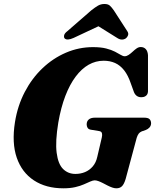

<svg xmlns="http://www.w3.org/2000/svg" viewBox="-20 -956 798 988"><path d="M458.5 -713.5Q499 -713.5 526.2 -706.5Q553.5 -699.5 571.8 -690Q590 -680.5 601.5 -673.5Q613 -666.5 621.5 -666.5Q631.5 -666.5 642 -673.5Q652.5 -680.5 662.8 -690.2Q673 -700 683.2 -707Q693.5 -714 704 -714Q720 -714 730 -703.5Q740 -693 741.5 -672V-492Q742.5 -474 733.5 -465.2Q724.5 -456.5 711.5 -456Q697 -454.5 686.2 -461Q675.5 -467.5 669.5 -481.5L653 -527Q639 -568.5 618.8 -594.2Q598.5 -620 572.2 -631.8Q546 -643.5 513.5 -643.5Q472.5 -643.5 436.2 -623Q400 -602.5 369.5 -562Q339 -521.5 316.2 -462.2Q293.5 -403 280 -325.5Q264 -228 271.5 -169.8Q279 -111.5 304.8 -86.2Q330.5 -61 368 -61Q394.5 -61 417.5 -70.5Q440.5 -80 457.2 -99.5Q474 -119 480.5 -148.5L504 -249Q507 -262 504.5 -270.8Q502 -279.5 490.5 -281.5L447.5 -288.5Q435.5 -290.5 430.8 -298.2Q426 -306 426 -316Q426 -332 436.8 -341.2Q447.5 -350.5 468.5 -350.5H721Q743 -350.5 750.2 -342.2Q757.5 -334 757.5 -321Q757 -308.5 749.2 -300Q741.5 -291.5 730 -287L709.5 -280Q699 -275.5 693.5 -268Q688 -260.5 683.5 -247L626.5 -35Q618.5 -8.5 607.8 2.2Q597 13 578.5 13Q569 13 557.5 9Q546 5 533.8 -1.2Q521.5 -7.5 509.5 -13.8Q497.5 -20 486.5 -24Q475.5 -28 467.5 -28Q458.5 -28 444.8 -22Q431 -16 412 -7.5Q393 1 367 7Q341 13 306 13Q216.5 13 154.5 -27.8Q92.5 -68.5 66.2 -144.5Q40 -220.5 57 -327.5Q70.5 -412 107.5 -482.8Q144.5 -553.5 198.8 -605Q253 -656.5 319.5 -685Q386 -713.5 458.5 -713.5ZM536 -844H449.5L582.5 -761Q606.5 -745 627.5 -758.5Q635 -764 638.8 -774.2Q642.5 -784.5 635 -795.5L565.5 -903Q555 -918 545.5 -926.8Q536 -935.5 517.5 -935.5Q499 -935.5 484 -926.8Q469 -918 450 -903L326.5 -795.5Q312 -784.5 310 -774.2Q308 -764 312.5 -758.5Q319 -752 330.8 -752.8Q342.5 -753.5 359 -761Z"/></svg>

Font: Fraunces ExtraBold
Style: Italic
Weight: 800
Italic angle: -16°
Version: Version 1.000;[b76b70a41]